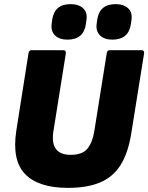

<svg xmlns="http://www.w3.org/2000/svg" viewBox="-20 -898 718 930"><path d="M309 12Q167 12 102 -54.5Q37 -121 59 -265L118 -640Q120 -655 133 -655H285Q301 -655 299 -640L239 -264Q220 -148 323 -148Q379 -148 403.5 -178Q428 -208 437 -264L497 -640Q499 -655 512 -655H664Q680 -655 678 -640L616 -253Q601 -158 564.5 -99.5Q528 -41 465.5 -14.5Q403 12 309 12ZM524 -706Q486 -706 465 -726Q444 -746 448 -781L451 -803Q462 -878 540 -878Q579 -878 600.5 -858Q622 -838 617 -803L614 -781Q603 -706 524 -706ZM307 -706Q268 -706 247 -726Q226 -746 230 -781L233 -803Q244 -878 322 -878Q361 -878 382.5 -858Q404 -838 399 -803L396 -781Q385 -706 307 -706Z"/></svg>

Font: Sofia Sans ExtraBlack
Style: Italic
Weight: 1000
Italic angle: -9°
Designer: Botio Nikoltchev, Ani Petrova
Foundry: lettersoup
Version: Version 4.100; ttfautohint (v1.8.4.7-5d5b)